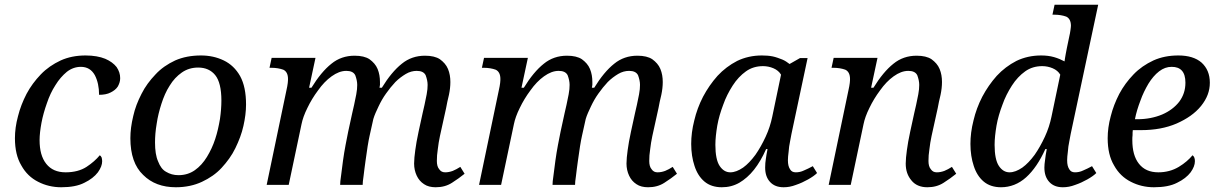

<svg xmlns="http://www.w3.org/2000/svg" viewBox="-20 -780 5143 810"><path d="M238 10C203 10 170 2 141 -13C111 -28 87 -51 70 -82C52 -112 43 -150 43 -197C43 -226 47 -257 56 -290C64 -322 76 -353 92 -384C108 -414 128 -441 152 -466C176 -491 204 -510 236 -525C267 -539 302 -546 341 -546C374 -546 402 -541 424 -532C445 -523 461 -511 472 -497C482 -482 487 -467 487 -450C487 -437 483 -426 477 -415C470 -404 459 -396 447 -390C434 -383 417 -380 398 -380C398 -412 392 -440 380 -463C367 -486 348 -498 321 -498C300 -498 280 -491 262 -477C244 -462 228 -444 214 -421C199 -398 187 -372 178 -345C168 -317 160 -289 155 -262C150 -235 147 -210 147 -189C147 -146 156 -113 175 -89C194 -65 221 -53 257 -53C292 -53 322 -61 345 -76C368 -91 387 -108 401 -125C404 -123 407 -120 409 -115C410 -110 411 -105 411 -100C411 -85 405 -70 393 -53C380 -36 361 -21 336 -9C311 4 278 10 238 10Z M722 10C665 10 619 -7 584 -42C548 -76 530 -128 530 -197C530 -226 534 -257 542 -290C549 -322 561 -353 577 -384C592 -414 612 -441 636 -466C659 -491 687 -510 719 -525C751 -539 787 -546 828 -546C863 -546 895 -539 924 -525C953 -511 976 -489 993 -459C1010 -428 1018 -388 1018 -339C1018 -310 1014 -280 1007 -249C1000 -217 988 -186 973 -155C958 -124 938 -97 915 -72C892 -47 864 -28 832 -13C800 2 763 10 722 10ZM733 -41C759 -41 782 -48 802 -62C822 -76 839 -95 853 -118C867 -141 879 -166 888 -194C897 -221 903 -249 908 -278C912 -306 914 -332 914 -356C914 -406 905 -442 888 -463C871 -484 847 -495 816 -495C790 -495 767 -488 747 -474C727 -460 710 -442 696 -419C681 -396 670 -370 661 -342C652 -314 645 -286 641 -258C636 -229 634 -203 634 -179C634 -146 638 -119 647 -99C655 -78 666 -63 681 -55C696 -46 713 -41 733 -41Z M1818 10C1799 10 1782 6 1769 -3C1755 -12 1745 -24 1738 -39C1731 -54 1727 -71 1727 -90C1727 -106 1729 -125 1732 -147C1735 -168 1739 -194 1746 -225L1763 -303C1765 -312 1768 -324 1771 -338C1774 -352 1777 -367 1780 -382C1783 -397 1784 -411 1784 -422C1784 -435 1781 -448 1776 -462C1770 -475 1757 -481 1738 -481C1723 -481 1707 -477 1692 -468C1677 -459 1662 -448 1648 -434C1634 -419 1621 -403 1609 -386C1596 -368 1586 -350 1577 -331C1568 -312 1560 -295 1555 -278L1539 -206C1537 -197 1534 -182 1531 -163C1528 -144 1525 -123 1522 -101C1519 -78 1516 -58 1514 -39C1511 -20 1510 -7 1510 0H1415C1415 -8 1416 -21 1419 -40C1421 -58 1424 -79 1427 -102C1430 -125 1434 -147 1438 -169C1442 -191 1446 -210 1449 -225L1466 -303C1468 -312 1471 -324 1474 -338C1477 -352 1480 -367 1483 -382C1486 -397 1487 -411 1487 -422C1487 -435 1484 -448 1479 -462C1473 -475 1460 -481 1441 -481C1420 -481 1400 -473 1379 -458C1358 -443 1339 -423 1322 -399C1304 -375 1289 -350 1277 -325C1264 -299 1256 -276 1252 -256L1198 0H1105L1189 -402C1191 -411 1193 -421 1194 -430C1195 -439 1195 -444 1195 -447C1195 -467 1188 -480 1175 -486C1161 -491 1144 -494 1125 -494H1117L1126 -536H1311L1284 -410H1294C1321 -454 1349 -488 1378 -511C1406 -534 1439 -545 1476 -545C1503 -545 1524 -540 1539 -530C1554 -519 1566 -506 1573 -489C1580 -472 1583 -454 1583 -434C1583 -430 1583 -426 1583 -422C1582 -418 1582 -414 1581 -410H1591C1618 -454 1646 -488 1675 -511C1703 -534 1736 -545 1773 -545C1800 -545 1821 -540 1836 -530C1851 -519 1863 -506 1870 -489C1877 -472 1880 -454 1880 -434C1880 -417 1878 -399 1874 -380C1869 -360 1865 -341 1862 -324L1836 -206C1832 -187 1829 -169 1827 -151C1824 -133 1823 -116 1823 -101C1823 -86 1826 -74 1833 -66C1839 -57 1847 -53 1858 -53C1869 -53 1879 -55 1890 -59C1900 -63 1911 -69 1922 -76L1940 -47C1924 -34 1906 -21 1887 -9C1867 4 1844 10 1818 10Z M2714 10C2695 10 2678 6 2665 -3C2651 -12 2641 -24 2634 -39C2627 -54 2623 -71 2623 -90C2623 -106 2625 -125 2628 -147C2631 -168 2635 -194 2642 -225L2659 -303C2661 -312 2664 -324 2667 -338C2670 -352 2673 -367 2676 -382C2679 -397 2680 -411 2680 -422C2680 -435 2677 -448 2672 -462C2666 -475 2653 -481 2634 -481C2619 -481 2603 -477 2588 -468C2573 -459 2558 -448 2544 -434C2530 -419 2517 -403 2505 -386C2492 -368 2482 -350 2473 -331C2464 -312 2456 -295 2451 -278L2435 -206C2433 -197 2430 -182 2427 -163C2424 -144 2421 -123 2418 -101C2415 -78 2412 -58 2410 -39C2407 -20 2406 -7 2406 0H2311C2311 -8 2312 -21 2315 -40C2317 -58 2320 -79 2323 -102C2326 -125 2330 -147 2334 -169C2338 -191 2342 -210 2345 -225L2362 -303C2364 -312 2367 -324 2370 -338C2373 -352 2376 -367 2379 -382C2382 -397 2383 -411 2383 -422C2383 -435 2380 -448 2375 -462C2369 -475 2356 -481 2337 -481C2316 -481 2296 -473 2275 -458C2254 -443 2235 -423 2218 -399C2200 -375 2185 -350 2173 -325C2160 -299 2152 -276 2148 -256L2094 0H2001L2085 -402C2087 -411 2089 -421 2090 -430C2091 -439 2091 -444 2091 -447C2091 -467 2084 -480 2071 -486C2057 -491 2040 -494 2021 -494H2013L2022 -536H2207L2180 -410H2190C2217 -454 2245 -488 2274 -511C2302 -534 2335 -545 2372 -545C2399 -545 2420 -540 2435 -530C2450 -519 2462 -506 2469 -489C2476 -472 2479 -454 2479 -434C2479 -430 2479 -426 2479 -422C2478 -418 2478 -414 2477 -410H2487C2514 -454 2542 -488 2571 -511C2599 -534 2632 -545 2669 -545C2696 -545 2717 -540 2732 -530C2747 -519 2759 -506 2766 -489C2773 -472 2776 -454 2776 -434C2776 -417 2774 -399 2770 -380C2765 -360 2761 -341 2758 -324L2732 -206C2728 -187 2725 -169 2723 -151C2720 -133 2719 -116 2719 -101C2719 -86 2722 -74 2729 -66C2735 -57 2743 -53 2754 -53C2765 -53 2775 -55 2786 -59C2796 -63 2807 -69 2818 -76L2836 -47C2820 -34 2802 -21 2783 -9C2763 4 2740 10 2714 10Z M3025 10C2996 10 2971 2 2952 -14C2933 -30 2919 -52 2910 -80C2901 -107 2896 -138 2896 -173C2896 -204 2900 -237 2909 -272C2917 -306 2929 -339 2946 -372C2963 -404 2983 -433 3007 -460C3031 -486 3059 -507 3090 -523C3121 -538 3156 -546 3194 -546C3210 -546 3225 -545 3240 -542C3254 -539 3267 -534 3280 -529C3292 -524 3302 -517 3311 -510L3355 -535H3387L3319 -215C3318 -208 3316 -197 3313 -183C3310 -169 3308 -155 3307 -140C3305 -125 3304 -113 3304 -104C3304 -87 3307 -75 3313 -66C3318 -57 3326 -53 3337 -53C3348 -53 3360 -55 3372 -61C3384 -66 3396 -72 3409 -79L3427 -50C3418 -41 3405 -32 3389 -23C3373 -14 3356 -6 3338 0C3320 7 3303 10 3286 10C3262 10 3243 3 3229 -12C3215 -27 3208 -47 3208 -73C3208 -86 3209 -99 3211 -110C3212 -121 3215 -134 3218 -151H3212C3197 -117 3180 -88 3161 -64C3142 -40 3121 -22 3099 -9C3076 4 3052 10 3025 10ZM3061 -53C3078 -53 3096 -60 3115 -73C3133 -86 3150 -104 3167 -127C3183 -150 3197 -175 3210 -203C3223 -231 3232 -259 3238 -288L3275 -465C3268 -477 3257 -486 3243 -492C3229 -498 3214 -501 3199 -501C3172 -501 3148 -494 3127 -479C3106 -464 3087 -444 3071 -419C3055 -394 3041 -367 3031 -338C3020 -309 3011 -279 3006 -250C3001 -220 2998 -193 2998 -169C2998 -128 3004 -98 3016 -80C3028 -62 3043 -53 3061 -53Z M3892 10C3863 10 3840 0 3825 -19C3809 -38 3801 -61 3801 -90C3801 -106 3803 -125 3806 -147C3809 -168 3813 -194 3820 -225L3837 -303C3839 -312 3842 -324 3845 -338C3848 -352 3851 -367 3854 -382C3857 -397 3858 -411 3858 -422C3858 -435 3855 -448 3850 -462C3844 -475 3831 -481 3812 -481C3791 -481 3771 -473 3750 -458C3729 -443 3710 -423 3693 -399C3675 -375 3660 -350 3648 -325C3635 -299 3627 -276 3623 -256L3569 0H3476L3560 -402C3562 -411 3564 -421 3565 -430C3566 -439 3566 -444 3566 -447C3566 -467 3559 -480 3546 -486C3532 -491 3515 -494 3496 -494H3488L3497 -536H3682L3655 -410H3665C3692 -454 3720 -488 3749 -511C3777 -534 3810 -545 3847 -545C3874 -545 3895 -540 3910 -530C3925 -519 3937 -506 3944 -489C3951 -472 3954 -454 3954 -434C3954 -417 3952 -399 3948 -380C3943 -360 3939 -341 3936 -324L3910 -206C3906 -187 3903 -169 3901 -151C3898 -133 3897 -116 3897 -101C3897 -86 3900 -74 3907 -66C3913 -57 3921 -53 3932 -53C3943 -53 3953 -55 3964 -59C3974 -63 3985 -69 3996 -76L4014 -47C3998 -34 3980 -21 3961 -9C3941 4 3918 10 3892 10Z M4203 10C4174 10 4149 2 4130 -14C4111 -30 4097 -52 4088 -80C4079 -107 4074 -138 4074 -173C4074 -204 4078 -237 4087 -272C4095 -306 4107 -339 4124 -372C4141 -404 4161 -433 4185 -460C4209 -486 4237 -507 4268 -523C4299 -538 4334 -546 4372 -546C4391 -546 4410 -544 4427 -539C4444 -534 4458 -528 4471 -521C4472 -530 4474 -540 4476 -552C4478 -563 4480 -572 4481 -578L4491 -626C4493 -635 4495 -644 4496 -653C4497 -661 4498 -667 4498 -671C4498 -691 4491 -704 4478 -710C4464 -715 4447 -718 4428 -718H4420L4429 -760H4613L4497 -215C4496 -208 4494 -197 4491 -183C4488 -169 4486 -155 4485 -140C4483 -125 4482 -113 4482 -104C4482 -87 4485 -75 4491 -66C4496 -57 4504 -53 4515 -53C4526 -53 4538 -55 4550 -61C4562 -66 4574 -72 4587 -79L4605 -50C4596 -41 4583 -32 4567 -23C4551 -14 4534 -6 4516 0C4498 7 4481 10 4464 10C4440 10 4421 3 4407 -12C4393 -27 4386 -47 4386 -73C4386 -82 4387 -93 4389 -106C4390 -119 4393 -134 4396 -151H4390C4367 -100 4340 -60 4309 -32C4278 -4 4242 10 4203 10ZM4239 -53C4256 -53 4274 -60 4293 -73C4311 -86 4328 -104 4345 -127C4361 -150 4375 -175 4388 -203C4401 -231 4410 -259 4416 -288L4453 -465C4446 -477 4435 -486 4421 -492C4407 -498 4392 -501 4377 -501C4350 -501 4326 -494 4305 -479C4284 -464 4265 -444 4249 -419C4233 -394 4219 -367 4209 -338C4198 -309 4189 -279 4184 -250C4179 -220 4176 -193 4176 -169C4176 -128 4182 -98 4194 -80C4206 -62 4221 -53 4239 -53Z M4848 10C4813 10 4780 2 4751 -13C4721 -28 4697 -51 4680 -82C4662 -112 4653 -150 4653 -197C4653 -226 4657 -257 4666 -290C4674 -322 4686 -353 4702 -384C4718 -414 4738 -441 4762 -466C4786 -491 4814 -510 4846 -525C4877 -539 4912 -546 4951 -546C4993 -546 5026 -536 5049 -516C5072 -495 5084 -467 5084 -431C5084 -396 5072 -364 5047 -333C5022 -302 4987 -278 4944 -259C4900 -240 4850 -231 4794 -231H4759C4758 -224 4758 -217 4758 -210C4757 -203 4757 -196 4757 -189C4757 -146 4766 -113 4785 -89C4804 -65 4831 -53 4867 -53C4899 -53 4928 -61 4953 -76C4978 -91 4997 -108 5011 -125C5018 -120 5021 -112 5021 -100C5021 -85 5015 -70 5003 -53C4990 -36 4971 -21 4946 -9C4921 4 4888 10 4848 10ZM4768 -277H4778C4817 -277 4852 -284 4883 -297C4913 -310 4937 -328 4955 -351C4972 -374 4981 -400 4981 -431C4981 -454 4976 -471 4966 -482C4956 -493 4942 -498 4923 -498C4904 -498 4887 -492 4870 -479C4853 -466 4838 -448 4825 -427C4812 -405 4800 -381 4791 -355C4781 -329 4773 -303 4768 -277Z"/></svg>

Font: NameLogos Serif
Style: Italic
Weight: 500
Version: Version 0.1